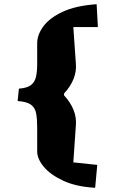

<svg xmlns="http://www.w3.org/2000/svg" viewBox="-20 -749 569 914"><path d="M433 145Q343 140 281.5 111.5Q220 83 188.5 45Q157 7 157 -28V-142Q157 -183 152 -209.5Q147 -236 127.5 -250.5Q108 -265 64 -268L70 -327Q110 -330 128 -344.5Q146 -359 151.5 -384Q157 -409 157 -443V-543Q157 -583 186 -623Q215 -663 277.5 -692.5Q340 -722 440 -729L446 -620H329L341 -449Q345 -410 330 -373Q315 -336 285 -304V-295Q315 -263 330 -226Q345 -189 341 -149L329 24L443 36Z"/></svg>

Font: Eczar
Style: Bold
Weight: 700
Designer: Vaibhav Singh
Foundry: Rosetta Type Foundry
Version: Version 2.000